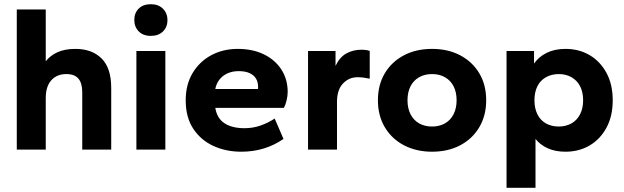

<svg xmlns="http://www.w3.org/2000/svg" viewBox="-20 -713 2976 915"><path d="M60 0V-668H198V-421Q220 -449 255 -464.5Q290 -480 339 -480Q418 -480 464 -434.5Q510 -389 510 -294V0H372V-273Q372 -317 353.5 -338.5Q335 -360 296 -360Q251 -360 224.5 -330.5Q198 -301 198 -245V0Z M630 0V-470H768V0ZM699 -542Q662 -542 641 -563.5Q620 -585 620 -618Q620 -651 641 -672Q662 -693 699 -693Q735 -693 756.5 -671.5Q778 -650 778 -617Q778 -584 756.5 -563Q735 -542 699 -542Z M1130 10Q1057 10 997 -17.5Q937 -45 901 -99.5Q865 -154 865 -235Q865 -310 898 -365Q931 -420 987 -450Q1043 -480 1113 -480Q1184 -480 1237.5 -454Q1291 -428 1321 -381.5Q1351 -335 1351 -275Q1351 -257 1346 -235.5Q1341 -214 1333 -199H1006Q1011 -167 1028 -145.5Q1045 -124 1075 -113Q1105 -102 1144 -102Q1185 -102 1221 -114.5Q1257 -127 1289 -148L1331 -51Q1288 -21 1237.5 -5.5Q1187 10 1130 10ZM1006 -289H1209Q1210 -291 1210 -293Q1210 -295 1210 -299Q1210 -322 1200 -338.5Q1190 -355 1169.5 -364.5Q1149 -374 1117 -374Q1088 -374 1064.5 -363.5Q1041 -353 1026 -334Q1011 -315 1006 -289Z M1448 0V-470H1579V-399Q1599 -441 1631 -458.5Q1663 -476 1702 -476Q1715 -476 1725.5 -474.5Q1736 -473 1742 -470V-338Q1728 -341 1713.5 -343Q1699 -345 1684 -345Q1643 -345 1614.5 -315Q1586 -285 1586 -227V0Z M2039 10Q1964 10 1905.5 -20.5Q1847 -51 1814 -106.5Q1781 -162 1781 -235Q1781 -309 1814 -364Q1847 -419 1905 -449.5Q1963 -480 2039 -480Q2115 -480 2173 -449.5Q2231 -419 2264 -364Q2297 -309 2297 -235Q2297 -162 2264 -106.5Q2231 -51 2173 -20.5Q2115 10 2039 10ZM2039 -110Q2074 -110 2100.5 -125Q2127 -140 2141.5 -168.5Q2156 -197 2156 -235Q2156 -274 2141.5 -302Q2127 -330 2100.5 -345Q2074 -360 2039 -360Q2004 -360 1977.5 -345Q1951 -330 1936.5 -302Q1922 -274 1922 -235Q1922 -197 1936.5 -168.5Q1951 -140 1977.5 -125Q2004 -110 2039 -110Z M2394 182V-470H2525V-410Q2547 -442 2585 -461Q2623 -480 2675 -480Q2739 -480 2789.5 -450.5Q2840 -421 2870 -366Q2900 -311 2900 -235Q2900 -159 2870 -104Q2840 -49 2789.5 -19.5Q2739 10 2675 10Q2626 10 2590 -6.5Q2554 -23 2532 -51V182ZM2643 -110Q2677 -110 2703.5 -125Q2730 -140 2744.5 -168.5Q2759 -197 2759 -235Q2759 -274 2744.5 -302Q2730 -330 2703.5 -345Q2677 -360 2643 -360Q2609 -360 2582 -345Q2555 -330 2541 -302Q2527 -274 2527 -235Q2527 -197 2541 -168.5Q2555 -140 2581.5 -125Q2608 -110 2643 -110Z"/></svg>

Font: Gantari
Style: Bold
Weight: 700
Designer: Anugrah Pasau
Foundry: Lafontype
Version: Version 1.000; ttfautohint (v1.6)